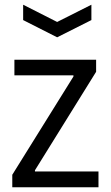

<svg xmlns="http://www.w3.org/2000/svg" viewBox="-20 -793 468 813"><path d="M78 -773 222 -700 367 -773V-708L222 -635L78 -708ZM32 -53 291 -469V-474H41V-540H387V-489L128 -72V-67H397V0H32Z"/></svg>

Font: Encode Sans Condensed
Style: Regular
Weight: 400
Designer: Pablo Impallari, Andres Torresi
Foundry: Pablo Impallari, Andres Torresi
Version: Version 1.000; ttfautohint (v1.00) -l 8 -r 50 -G 200 -x 14 -